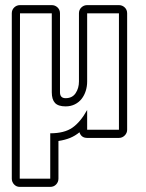

<svg xmlns="http://www.w3.org/2000/svg" viewBox="-20 -538 569 749"><path d="M26 -486Q26 -500 35.5 -509Q45 -518 58 -518H182Q195 -518 204.5 -509Q214 -500 214 -486V-178Q214 -155 236 -155Q262 -155 275 -174.5Q288 -194 288 -220V-486Q288 -500 297.5 -509Q307 -518 320 -518H444Q457 -518 466.5 -509Q476 -500 476 -486V-32Q476 -19 466.5 -9.5Q457 0 444 0H320Q297 0 290 -22Q273 -8 253.5 0Q234 8 208 12V159Q208 172 199 181.5Q190 191 176 191H57Q44 191 35 181.5Q26 172 26 159ZM57 159H176V-18Q231 -18 262.5 -40Q294 -62 320 -109V-32H444V-486H320V-220Q320 -201 314.5 -183.5Q309 -166 298.5 -152.5Q288 -139 272 -131Q256 -123 236 -123Q207 -123 194.5 -136.5Q182 -150 182 -178V-486H58Z"/></svg>

Font: Lichte PostBus
Style: Regular
Weight: 400
Designer: Peter Wiegel
Version: Version 1.001